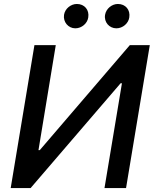

<svg xmlns="http://www.w3.org/2000/svg" viewBox="-20 -957 787 977"><path d="M155.2 -727.3 34.4 0H135.7L593.8 -533.4H600.5L511.7 0H621.4L742.2 -727.3H640.6L182.5 -193.2H175.8L263.8 -727.3ZM305.8 -881.4C300.4 -845.2 327.4 -812.9 363.3 -812.9C396.3 -812.9 424.7 -838.4 429 -867.9C435.4 -906.6 410.2 -936.8 371.1 -936.8C340.9 -936.8 310.7 -913.4 305.8 -881.4ZM514.6 -881.4C508.5 -844.1 536.2 -812.9 572.1 -812.9C605.1 -812.9 633.5 -838.4 637.8 -867.9C644.2 -906.6 619 -936.8 579.9 -936.8C549.7 -936.8 519.9 -913.4 514.6 -881.4Z"/></svg>

Font: Magic Ui Pro Medium
Style: Italic
Weight: 500
Italic angle: -9.39999°
Designer: Stefan Endress, Andreas Faust
Version: Version 1.000;FEAKit 1.0